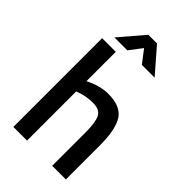

<svg xmlns="http://www.w3.org/2000/svg" viewBox="-269 -995 1083 1083"><g transform="rotate(45 273.0 -453.0)"><path d="M175 0H66V-708H175V-474Q249 -511 312 -511Q412 -511 448.5 -454.5Q485 -398 485 -268V0H376V-265Q376 -346 359 -380Q342 -414 287 -414Q239 -414 191 -398L175 -392ZM112 -760 237 -906H306L433 -760H331L273 -836L215 -760Z"/></g></svg>

Font: Titillium Web[RUS by Daymarius]
Style: Regular
Weight: 600
Designer: Cyrillization by Daymarius
Foundry: Cyrillization by Daymarius
Version: Version 1.002 September 11, 2018